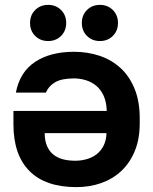

<svg xmlns="http://www.w3.org/2000/svg" viewBox="-20 -754 627 786"><path d="M283 -542Q339 -542 388 -525.5Q437 -509 473.5 -475.5Q510 -442 531 -390.5Q552 -339 552 -270V-250Q552 -184 531.5 -135Q511 -86 476 -53.5Q441 -21 394 -4.5Q347 12 293 12Q166 12 100.5 -54Q35 -120 35 -245V-300H417Q416 -336 404.5 -361.5Q393 -387 374.5 -402.5Q356 -418 332 -425.5Q308 -433 283 -433Q233 -433 206 -417.5Q179 -402 168 -375H45Q61 -459 123.5 -500.5Q186 -542 283 -542ZM163 -209Q163 -177 173 -155Q183 -133 200 -120Q217 -107 239.5 -101.5Q262 -96 288 -96Q312 -96 335 -102.5Q358 -109 375.5 -122.5Q393 -136 404 -157.5Q415 -179 416 -209ZM177 -586Q145 -586 124 -607Q103 -628 103 -660Q103 -692 124 -713Q145 -734 177 -734Q209 -734 230 -713Q251 -692 251 -660Q251 -628 230 -607Q209 -586 177 -586ZM389 -586Q357 -586 336 -607Q315 -628 315 -660Q315 -692 336 -713Q357 -734 389 -734Q421 -734 442 -713Q463 -692 463 -660Q463 -628 442 -607Q421 -586 389 -586Z"/></svg>

Font: Golos Text DemiBold
Style: Regular
Weight: 600
Designer: A.Korolkova, Vitaly Kuzmin
Foundry: ParaType Ltd
Version: Version 2.002